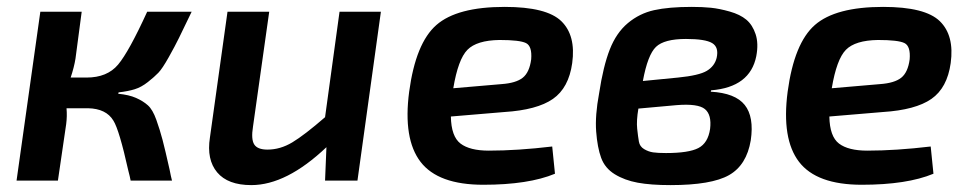

<svg xmlns="http://www.w3.org/2000/svg" viewBox="-20 -524 2813 557"><path d="M324 -256 323 -252Q354 -249 374.5 -240Q395 -231 409 -218.5Q423 -206 433.5 -176.5Q444 -147 451.5 -118.5Q459 -90 472 -32Q476 -11 479 0H359Q357 -11 352 -30Q326 -147 309 -174Q288 -209 235 -210H232H173Q175 -187 172 -164L148 0H28L97 -490H217L199 -354Q195 -329 185 -299H231Q291 -299 322.5 -336.5Q354 -374 407 -490H536Q510 -436 499 -413.5Q488 -391 469.5 -358Q451 -325 439.5 -313Q428 -301 409 -286Q390 -271 370.5 -265Q351 -259 324 -256Z M1085 -490 1017 0H923L927 -97Q811 13 709 13Q641 13 610 -24Q579 -61 589 -125L640 -490H761L714 -157Q708 -120 717.5 -105Q727 -90 756 -90Q793 -90 828 -111Q863 -132 923 -184L965 -490Z M1582 -99 1590 -20Q1513 12 1382 12Q1251 12 1200 -54.5Q1149 -121 1167 -258Q1186 -399 1246 -451.5Q1306 -504 1444 -504Q1566 -504 1608.5 -462.5Q1651 -421 1640 -341Q1630 -269 1584 -237Q1538 -205 1443 -199L1288 -186Q1289 -128 1316 -107.5Q1343 -87 1398 -87Q1481 -87 1582 -99ZM1295 -268 1435 -280Q1477 -283 1496.5 -298.5Q1516 -314 1521 -352Q1524 -390 1506 -399Q1488 -408 1429 -408Q1363 -407 1336 -379.5Q1309 -352 1295 -268Z M2043 -262 2042 -258Q2113 -254 2140.5 -219.5Q2168 -185 2158 -117Q2146 -45 2095 -16Q2044 13 1925 13Q1868 13 1830 6Q1792 -1 1763.5 -18.5Q1735 -36 1724 -66Q1713 -96 1709.5 -142.5Q1706 -189 1718 -253Q1730 -332 1749 -380.5Q1768 -429 1801.5 -457Q1835 -485 1877.5 -494.5Q1920 -504 1987 -504Q2018 -504 2042.5 -501.5Q2067 -499 2097 -490.5Q2127 -482 2145 -467Q2163 -452 2172 -425Q2181 -398 2174 -361Q2156 -271 2043 -262ZM1845 -289 1947 -299Q2008 -305 2030.5 -318.5Q2053 -332 2059 -356Q2066 -387 2046 -399Q2026 -411 1970 -411Q1907 -411 1883 -388Q1859 -365 1845 -289ZM1943 -219 1832 -209Q1826 -174 1828.5 -150.5Q1831 -127 1833.5 -113Q1836 -99 1848.5 -91.5Q1861 -84 1874.5 -82Q1888 -80 1912 -80Q1978 -80 2006 -94.5Q2034 -109 2040 -150Q2045 -191 2025 -207.5Q2005 -224 1943 -219Z M2680 -99 2688 -20Q2611 12 2480 12Q2349 12 2298 -54.5Q2247 -121 2265 -258Q2284 -399 2344 -451.5Q2404 -504 2542 -504Q2664 -504 2706.5 -462.5Q2749 -421 2738 -341Q2728 -269 2682 -237Q2636 -205 2541 -199L2386 -186Q2387 -128 2414 -107.5Q2441 -87 2496 -87Q2579 -87 2680 -99ZM2393 -268 2533 -280Q2575 -283 2594.5 -298.5Q2614 -314 2619 -352Q2622 -390 2604 -399Q2586 -408 2527 -408Q2461 -407 2434 -379.5Q2407 -352 2393 -268Z"/></svg>

Font: Exo 2.0 Semi Bold
Style: Italic
Weight: 600
Italic angle: -8°
Designer: Natanael Gama
Version: Version 1.001;PS 001.001;hotconv 1.0.70;makeotf.lib2.5.58329